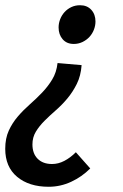

<svg xmlns="http://www.w3.org/2000/svg" viewBox="-22 -524 469 734"><path d="M164 190Q89 190 43.5 152Q-2 114 -2 45Q-2 5 11.5 -24.5Q25 -54 46 -78.5Q67 -103 92 -125Q117 -147 139 -170Q161 -193 177.5 -220Q194 -247 198 -283L290 -275Q287 -234 271.5 -203Q256 -172 235.5 -147.5Q215 -123 191.5 -102.5Q168 -82 148 -62Q128 -42 115 -20.5Q102 1 102 28Q102 63 122 83Q142 103 177 103Q201 103 224 91Q247 79 268 58L323 120Q291 152 250 171Q209 190 164 190ZM260 -356Q233 -356 217.5 -374Q202 -392 202 -419Q202 -435 208 -450.5Q214 -466 225 -478Q236 -490 251 -497Q266 -504 284 -504Q311 -504 327 -486.5Q343 -469 343 -442Q343 -426 337 -410.5Q331 -395 320 -383Q309 -371 293.5 -363.5Q278 -356 260 -356Z"/></svg>

Font: TypoPRO Source Sans Pro
Style: Italic
Weight: 600
Italic angle: -11°
Designer: Paul D. Hunt
Foundry: Adobe Systems Incorporated
Version: Version 1.075;PS 2.000;hotconv 1.0.86;makeotf.lib2.5.63406